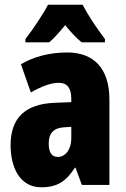

<svg xmlns="http://www.w3.org/2000/svg" viewBox="-20 -786 534 816"><path d="M331 -766H184C167 -731 115 -654 88 -620V-606H189C206 -620 229 -645 257 -679C284 -646 307 -622 327 -606H426V-620C386 -673 354 -722 331 -766ZM266 -563C190 -563 123 -545 69 -513L111 -393C160 -421 198 -434 230 -434C266 -434 283 -411 283 -366V-352L211 -349C90 -344 25 -287 25 -169C25 -79 61 10 156 10C225 10 262 -17 298 -73H301L328 0H445V-363C445 -498 376 -563 266 -563ZM253 -245 283 -247V-198C283 -151 258 -119 226 -119C200 -119 187 -138 187 -176C187 -220 209 -243 253 -245Z"/></svg>

Font: Noto Sans Myanmar ExtraCondensed Black
Style: Regular
Weight: 900
Width: 2
Designer: Monotype Design Team
Foundry: Monotype Imaging Inc.
Version: Version 2.107